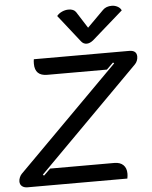

<svg xmlns="http://www.w3.org/2000/svg" viewBox="-62 -1007 836 1058"><g transform="rotate(-5 356.0 -478.0)"><path d="M5 -36Q5 -47 10 -58.5Q15 -70 22 -77L582 -639L576 -644L539 -608H209Q141 -608 141 -675Q141 -691 143 -700H670Q712 -700 712 -665Q712 -653 707.5 -642Q703 -631 695 -623L137 -62L143 -56L180 -92H535Q567 -92 584.5 -75Q602 -58 602 -27Q602 -15 599 0H47Q28 0 16.5 -9.5Q5 -19 5 -36ZM547 -938Q565 -956 596 -956Q613 -956 628 -948Q643 -940 649 -926L477 -775Q458 -760 441 -760Q423 -760 411 -775L292 -926Q303 -940 321 -948Q339 -956 357 -956Q386 -956 398 -938L456 -847Z"/></g></svg>

Font: K2D Medium
Style: Italic
Weight: 500
Italic angle: -10°
Designer: Katatrad Aksorn Co.,Ltd.
Foundry: Cadson Demak Co.,Ltd.
Version: Version 1.000; ttfautohint (v1.6)